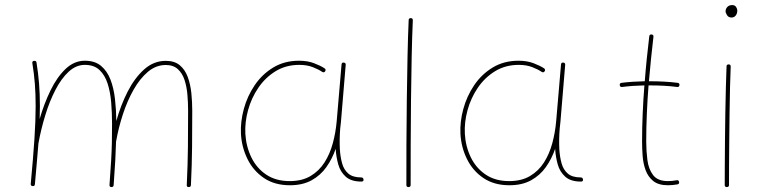

<svg xmlns="http://www.w3.org/2000/svg" viewBox="-20 -740 3047 768"><path d="M103 -4.9Q112.8 -109.4 117.7 -183.8Q122.6 -258.3 122.6 -315.9Q122.6 -364.3 119.4 -405Q116.2 -445.8 109.4 -487.3Q107.9 -495.6 116.2 -496.6Q124.5 -497.6 126 -490.2Q132.8 -448.2 136.2 -406.5Q139.6 -364.7 139.6 -315.9Q139.6 -291.5 138.7 -264.2Q156.2 -325.2 182.1 -378.4Q208 -431.6 242.4 -464.4Q276.9 -497.1 319.3 -497.1Q359.4 -497.1 384 -476.6Q408.7 -456.1 421.9 -421.6Q435.1 -387.2 439.9 -344Q444.8 -300.8 445.3 -255.9Q462.4 -317.9 490.2 -372.8Q518.1 -427.7 556.4 -462.2Q594.7 -496.6 643.1 -496.6Q678.2 -496.6 699.2 -479Q720.2 -461.4 731 -432.1Q741.7 -402.8 745.4 -367.7Q749 -332.5 749 -297.4Q749 -223.1 748.3 -152.1Q747.6 -81.1 743.7 0.5Q743.2 8.3 734.9 8.3Q726.1 8.3 727.1 -0.5Q731 -82 731.7 -152.6Q732.4 -223.1 732.4 -297.4Q732.4 -328.1 729.7 -360.4Q727.1 -392.6 718.3 -419.7Q709.5 -446.8 691.4 -463.4Q673.3 -480 643.1 -480Q604 -480 571.8 -452.9Q539.6 -425.8 514.4 -381.3Q489.3 -336.9 471.7 -283.2Q454.1 -229.5 444.8 -176.3L444.3 -175.3Q443.4 -139.2 441.2 -100.3Q439 -61.5 434.6 0.5Q434.1 8.3 425.8 8.3Q417.5 8.3 418 -0.5Q422.4 -59.6 424.6 -98.1Q426.8 -136.7 427.5 -169.9Q428.2 -203.1 428.2 -245.6Q428.2 -288.1 424.8 -329.8Q421.4 -371.6 410.4 -405.8Q399.4 -439.9 377.7 -460.2Q356 -480.5 319.3 -480.5Q284.2 -480.5 254.6 -453.1Q225.1 -425.8 201.7 -380.4Q178.2 -335 161.4 -280Q144.5 -225.1 134.3 -169.4L133.8 -167.5Q130.9 -131.8 127.4 -91.1Q124 -50.3 119.6 -2.9Q118.7 5.4 110.4 4.4Q102.1 3.4 103 -4.9Z M1138.7 -15.6Q1188 -15.6 1222.2 -35.9Q1256.3 -56.2 1278.1 -90.3Q1299.8 -124.5 1311.3 -167.2Q1322.8 -210 1326.7 -254.4L1346.2 -482.4Q1347.2 -490.7 1355 -489.7Q1363.8 -488.8 1362.8 -480.5L1343.8 -252.4Q1342.8 -238.8 1340.8 -225.6Q1340.8 -225.6 1340.8 -225.1Q1337.4 -183.6 1339.4 -143.1Q1341.3 -112.3 1348.4 -86.7Q1355.5 -61 1373.3 -45.7Q1391.1 -30.3 1424.8 -30.3Q1433.1 -30.3 1434.1 -22Q1435.1 -13.7 1425.8 -13.7Q1384.8 -13.7 1363 -33.2Q1341.3 -52.7 1333 -82.5Q1324.7 -112.3 1322.8 -143.1V-145Q1309.1 -105 1285.6 -71.8Q1262.2 -38.6 1226.3 -18.8Q1190.4 1 1139.6 1Q1078.6 1 1035.9 -27.8Q993.2 -56.6 970 -103.8Q946.8 -150.9 943.8 -204.6Q941.4 -252.9 955.3 -304.2Q969.2 -355.5 998.8 -399.2Q1028.3 -442.9 1073 -470Q1117.7 -497.1 1176.3 -497.1Q1210 -497.1 1235.8 -487.3Q1261.7 -477.5 1277.3 -467.3Q1285.2 -462.4 1280.8 -455.1Q1276.4 -447.8 1268.6 -452.6Q1254.4 -462.4 1231.2 -471.4Q1208 -480.5 1177.2 -480.5Q1123.5 -480.5 1082.3 -455.1Q1041 -429.7 1013.2 -388.7Q985.4 -347.7 972.2 -299.3Q959 -251 961.4 -204.6Q964.4 -153.8 985.4 -110.6Q1006.3 -67.4 1044.9 -41.5Q1083.5 -15.6 1138.7 -15.6Z M1623.5 -667.5Q1631.3 -667.5 1631.3 -658.7Q1628.4 -596.2 1626.7 -512.9Q1625 -429.7 1624 -338.9Q1623 -248 1622.8 -160.2Q1622.6 -72.3 1622.6 0Q1622.6 8.3 1613.8 8.3Q1605.5 8.3 1605.5 0Q1605.5 -72.3 1605.7 -160.2Q1606 -248 1607.2 -339.1Q1608.4 -430.2 1610.1 -513.4Q1611.8 -596.7 1614.7 -659.7Q1614.7 -667.5 1623.5 -667.5Z M2016.6 -15.6Q2065.9 -15.6 2100.1 -35.9Q2134.3 -56.2 2156 -90.3Q2177.7 -124.5 2189.2 -167.2Q2200.7 -210 2204.6 -254.4L2224.1 -482.4Q2225.1 -490.7 2232.9 -489.7Q2241.7 -488.8 2240.7 -480.5L2221.7 -252.4Q2220.7 -238.8 2218.8 -225.6Q2218.8 -225.6 2218.8 -225.1Q2215.3 -183.6 2217.3 -143.1Q2219.2 -112.3 2226.3 -86.7Q2233.4 -61 2251.2 -45.7Q2269 -30.3 2302.7 -30.3Q2311 -30.3 2312 -22Q2313 -13.7 2303.7 -13.7Q2262.7 -13.7 2241 -33.2Q2219.2 -52.7 2210.9 -82.5Q2202.6 -112.3 2200.7 -143.1V-145Q2187 -105 2163.6 -71.8Q2140.1 -38.6 2104.2 -18.8Q2068.4 1 2017.6 1Q1956.5 1 1913.8 -27.8Q1871.1 -56.6 1847.9 -103.8Q1824.7 -150.9 1821.8 -204.6Q1819.3 -252.9 1833.3 -304.2Q1847.2 -355.5 1876.7 -399.2Q1906.2 -442.9 1950.9 -470Q1995.6 -497.1 2054.2 -497.1Q2087.9 -497.1 2113.8 -487.3Q2139.6 -477.5 2155.3 -467.3Q2163.1 -462.4 2158.7 -455.1Q2154.3 -447.8 2146.5 -452.6Q2132.3 -462.4 2109.1 -471.4Q2085.9 -480.5 2055.2 -480.5Q2001.5 -480.5 1960.2 -455.1Q1918.9 -429.7 1891.1 -388.7Q1863.3 -347.7 1850.1 -299.3Q1836.9 -251 1839.4 -204.6Q1842.3 -153.8 1863.3 -110.6Q1884.3 -67.4 1922.9 -41.5Q1961.4 -15.6 2016.6 -15.6Z M2697.8 -399.4Q2696.8 -391.1 2688.5 -392.1Q2662.6 -395.5 2635 -397Q2607.4 -398.4 2578.6 -398.4Q2576.7 -398.4 2574.2 -398.4Q2569.8 -342.8 2567.4 -286.6Q2564.9 -230.5 2564.9 -173.3Q2564.9 -136.2 2569.6 -99.9Q2574.2 -63.5 2592.5 -39.6Q2610.8 -15.6 2651.9 -15.6Q2668.9 -15.6 2686.5 -19Q2694.3 -21 2696.3 -12.2Q2698.2 -4.4 2689.5 -2.4Q2670.4 1 2651.9 1Q2613.8 1 2592.8 -16.1Q2571.8 -33.2 2562.3 -59.8Q2552.7 -86.4 2550.5 -116.7Q2548.3 -147 2548.3 -173.3Q2548.3 -230.5 2550.8 -286.6Q2553.2 -342.8 2557.6 -398.4Q2510.7 -397.5 2468.3 -392.1Q2460 -391.1 2459 -399.4Q2458 -407.7 2466.3 -408.7Q2510.7 -414.1 2559.1 -415Q2562.5 -460 2567.1 -504.9Q2571.8 -549.8 2577.1 -594.7Q2578.1 -603 2586.4 -602.1Q2594.7 -601.1 2593.8 -592.8Q2588.4 -548.3 2584 -503.9Q2579.6 -459.5 2575.7 -415Q2577.1 -415 2578.6 -415Q2639.2 -415 2690.4 -408.7Q2698.7 -407.7 2697.8 -399.4Z M2882.3 -694.8Q2882.3 -704.6 2889.4 -712.2Q2896.5 -719.7 2908.7 -719.7Q2919.4 -719.7 2924.3 -712.2Q2929.2 -704.6 2929.2 -698.2Q2929.2 -686 2922.9 -678Q2916.5 -669.9 2906.2 -669.9Q2894 -669.9 2888.2 -679.2Q2882.3 -688.5 2882.3 -694.8ZM2895 -482.4Q2902.8 -482.4 2902.8 -473.6Q2901.4 -439.5 2900.1 -390.9Q2898.9 -342.3 2898.2 -287.4Q2897.5 -232.4 2897 -178Q2896.5 -123.5 2896.2 -77.1Q2896 -30.8 2896 0Q2896 8.3 2887.2 8.3Q2878.9 8.3 2878.9 0Q2878.9 -30.8 2879.2 -77.1Q2879.4 -123.5 2879.9 -178Q2880.4 -232.4 2881.3 -287.6Q2882.3 -342.8 2883.5 -391.4Q2884.8 -439.9 2886.2 -474.6Q2886.2 -482.4 2895 -482.4Z"/></svg>

Font: Mikhak Thin
Style: Regular
Weight: 100
Designer: Amin Abedi
Version: Version 3.3